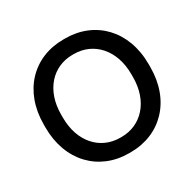

<svg xmlns="http://www.w3.org/2000/svg" viewBox="-158 -877 1065 1055"><g transform="rotate(-30 375.0 -350.0)"><path d="M43 -340C43 -129 180 11 370 11H381C571 11 708 -128 708 -340V-360C708 -572 571 -711 381 -711H370C179 -711 43 -572 43 -360ZM153 -340V-360C153 -514 246 -613 371 -613H380C504 -613 598 -514 598 -360V-340C598 -186 504 -87 380 -87H371C246 -87 153 -186 153 -340Z"/></g></svg>

Font: Fixel Text Medium
Style: Regular
Weight: 500
Width: 4
Designer: AlfaBravo + MacPaw
Foundry: Kyrylo Tkachov, Marchela Mozhyna, Serhii Makarenko, Maria Weinstein, Zakhar Kryvoshyya
Version: Version 1.211